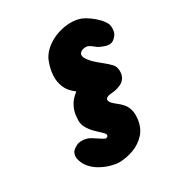

<svg xmlns="http://www.w3.org/2000/svg" viewBox="-159 -752 806 868"><g transform="rotate(-30 244.0 -318.5)"><path d="M214 10Q196 10 171.5 3.5Q147 -3 122 -16.5Q97 -30 78.5 -51Q60 -72 54 -101Q54 -101 53.5 -109Q53 -117 57 -128Q61 -139 76 -148Q92 -159 108 -159.5Q124 -160 134.5 -157Q145 -154 145 -154Q154 -150 162.5 -144.5Q171 -139 179.5 -133.5Q188 -128 196 -123Q204 -118 213 -114Q218 -115 220.5 -116Q223 -117 224.5 -119.5Q226 -122 226 -125Q226 -132 214 -143Q202 -154 186 -169.5Q170 -185 158 -204.5Q146 -224 146 -246Q146 -253 148 -273Q150 -293 162.5 -318Q175 -343 204 -365Q171 -389 159.5 -418Q148 -447 149.5 -475.5Q151 -504 158 -526.5Q165 -549 170 -559Q185 -586 211 -605.5Q237 -625 268.5 -635.5Q300 -646 331.5 -647Q363 -648 390 -638Q405 -632 425 -618Q445 -604 462 -586Q479 -568 486 -550Q486 -550 487.5 -539.5Q489 -529 486 -514Q483 -499 467 -485Q455 -474 441.5 -474Q428 -474 419 -477.5Q410 -481 410 -481Q391 -487 379 -497.5Q367 -508 354.5 -514.5Q342 -521 321 -514Q307 -507 306 -496.5Q305 -486 313 -474Q321 -462 333 -449Q350 -433 371.5 -416Q393 -399 406 -385Q416 -375 419 -362Q422 -349 420 -334Q417 -317 407.5 -306Q398 -295 385 -289.5Q372 -284 361 -281.5Q350 -279 344 -279Q325 -278 315.5 -273.5Q306 -269 306 -262Q306 -252 314.5 -243Q323 -234 335.5 -224.5Q348 -215 360 -202Q372 -189 378.5 -169.5Q385 -150 382 -121Q377 -75 351 -46.5Q325 -18 288.5 -4.5Q252 9 214 10Z"/></g></svg>

Font: Sour Gummy Black
Style: Italic
Weight: 900
Italic angle: -11.3°
Designer: Stefie Justprince
Foundry: Eifetstype
Version: Version 1.000